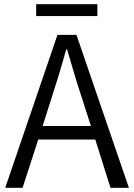

<svg xmlns="http://www.w3.org/2000/svg" viewBox="-20 -899 641 919"><path d="M446 -879H153V-822H446ZM184 -296 222 -415C249 -498 273 -576 297 -663H301C326 -577 349 -498 377 -415L415 -296ZM509 0H597L346 -732H255L5 0H88L163 -231H436Z"/></svg>

Font: Noto Sans CJK JP DemiLight
Style: Regular
Weight: 350
Designer: Ryoko NISHIZUKA (kana & ideographs); Paul D. Hunt (Latin, Greek & Cyrillic); Wenlong ZHANG (bopomofo); Sandoll Communica
Foundry: Adobe Systems Incorporated
Version: Version 1.004;PS 1.004;hotconv 1.0.82;makeotf.lib2.5.63406